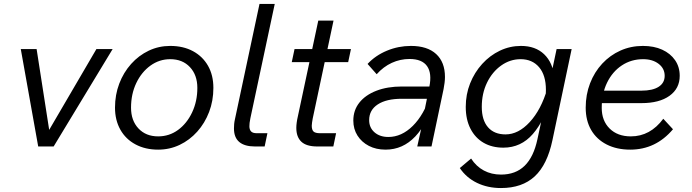

<svg xmlns="http://www.w3.org/2000/svg" viewBox="-20 -740 3498 970"><path d="M173 0 85 -492H165L235 -42H204L467 -492H549L251 0Z M561 -196Q561 -261 582.5 -317.5Q604 -374 642.5 -417Q681 -460 731.5 -484Q782 -508 840 -508Q906 -508 955 -481.5Q1004 -455 1031 -407.5Q1058 -360 1058 -296Q1058 -231 1036.5 -174.5Q1015 -118 976.5 -75Q938 -32 887.5 -8Q837 16 779 16Q714 16 664.5 -10.5Q615 -37 588 -85Q561 -133 561 -196ZM779 -51Q835 -51 879.5 -83.5Q924 -116 950.5 -172Q977 -228 977 -296Q977 -361 939.5 -401Q902 -441 840 -441Q785 -441 740 -408.5Q695 -376 668.5 -320.5Q642 -265 642 -196Q642 -131 679.5 -91Q717 -51 779 -51Z M1167 -138 1291 -720H1368L1245 -143Q1242 -127 1241 -119.5Q1240 -112 1240 -102Q1240 -85 1248.5 -76Q1257 -67 1277 -67H1331L1317 0H1268Q1216 0 1189 -22.5Q1162 -45 1162 -91Q1162 -102 1163 -113.5Q1164 -125 1167 -138Z M1485 -153 1588 -636H1665L1560 -142Q1558 -130 1556.5 -121Q1555 -112 1555 -105Q1555 -84 1564 -75.5Q1573 -67 1597 -67H1678L1664 0H1583Q1528 0 1502.5 -24Q1477 -48 1477 -94Q1477 -106 1479 -121Q1481 -136 1485 -153ZM1454 -426 1468 -492H1753L1739 -426Z M2088 0 2110 -99 2111 -114 2149 -301Q2163 -370 2137.5 -406Q2112 -442 2049 -442Q2002 -442 1959.5 -422.5Q1917 -403 1883 -365L1837 -417Q1877 -460 1935 -484Q1993 -508 2056 -508Q2139 -508 2183.5 -467Q2228 -426 2228 -351Q2228 -338 2226 -321.5Q2224 -305 2221 -290L2160 0ZM2011 -303H2163L2147 -241H2010Q1932 -241 1888.5 -212.5Q1845 -184 1845 -133Q1845 -95 1872 -71.5Q1899 -48 1942 -48Q2009 -48 2065.5 -104Q2122 -160 2154 -259L2172 -242Q2141 -117 2078 -50.5Q2015 16 1928 16Q1880 16 1843.5 -3Q1807 -22 1786 -55Q1765 -88 1765 -131Q1765 -183 1795.5 -221.5Q1826 -260 1881.5 -281.5Q1937 -303 2011 -303Z M2303 109 2360 61Q2386 101 2424.5 121.5Q2463 142 2511 142Q2585 142 2630.5 97.5Q2676 53 2695 -36L2728 -190Q2733 -216 2735.5 -238.5Q2738 -261 2738 -286Q2738 -360 2703.5 -400.5Q2669 -441 2610 -441Q2557 -441 2512 -409Q2467 -377 2440.5 -322.5Q2414 -268 2414 -200Q2414 -133 2445.5 -97Q2477 -61 2534 -61Q2599 -61 2656.5 -123.5Q2714 -186 2745 -292L2766 -254Q2732 -132 2672 -63Q2612 6 2523 6Q2466 6 2423.5 -18.5Q2381 -43 2357 -89.5Q2333 -136 2333 -200Q2333 -263 2355 -318.5Q2377 -374 2416 -417Q2455 -460 2505.5 -484Q2556 -508 2612 -508Q2685 -508 2729 -466Q2773 -424 2781 -348L2758 -331L2792 -492H2868L2771 -32Q2745 92 2681.5 151Q2618 210 2511 210Q2444 210 2390 184Q2336 158 2303 109Z M3005 -219V-282H3221Q3277 -282 3307.5 -301.5Q3338 -321 3338 -357Q3338 -394 3307.5 -417.5Q3277 -441 3229 -441Q3169 -441 3121.5 -409.5Q3074 -378 3047 -322.5Q3020 -267 3020 -195Q3020 -130 3060 -90.5Q3100 -51 3167 -51Q3265 -51 3331 -140L3380 -87Q3293 16 3164 16Q3096 16 3045 -10Q2994 -36 2966.5 -83.5Q2939 -131 2939 -196Q2939 -262 2961 -319Q2983 -376 3022.5 -418.5Q3062 -461 3114.5 -484.5Q3167 -508 3228 -508Q3284 -508 3325.5 -489Q3367 -470 3390.5 -436Q3414 -402 3414 -357Q3414 -293 3362.5 -256Q3311 -219 3221 -219Z"/></svg>

Font: Wix Madefor Text
Style: Italic
Weight: 400
Italic angle: -12°
Designer: Dalton Maag Ltd
Foundry: Dalton Maag Ltd
Version: Version 3.100